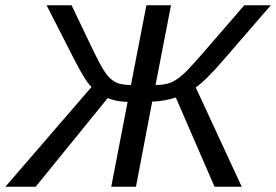

<svg xmlns="http://www.w3.org/2000/svg" viewBox="-61 -708 1046 728"><path d="M422.9 -321.8Q406.2 -321.8 384.8 -325.4Q363.3 -329.1 347.7 -336.4L74.2 0H-40.5L286.1 -378.4Q263.2 -398.4 217.8 -487.8L115.7 -688H210.4L281.7 -539.1Q320.3 -457.5 338.9 -431.6Q357.4 -405.8 378.2 -395.8Q398.9 -385.7 435.5 -385.7L494.1 -688H587.4L528.8 -385.7Q564 -385.7 587.2 -395.3Q610.4 -404.8 636.2 -428.7Q662.1 -452.6 736.3 -539.1L865.2 -688H965.8L790.5 -485.4Q721.2 -404.3 681.2 -376.5L855.5 0H752.4L605.5 -338.4Q588.9 -332.5 563 -327.6Q537.1 -322.8 516.1 -322.8L454.6 0H360.8Z"/></svg>

Font: Liberation Sans
Style: Italic
Weight: 400
Italic angle: -12°
Designer: Steve Matteson
Foundry: Ascender Corporation
Version: Version 2.1.5